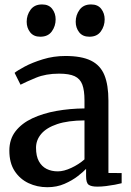

<svg xmlns="http://www.w3.org/2000/svg" viewBox="-20 -810 576 842"><path d="M187.5 11Q143 11 105.2 -6.8Q67.5 -24.5 44.2 -60Q21 -95.5 21 -149.5Q21 -199.5 48.2 -234.5Q75.5 -269.5 122 -291.2Q168.5 -313 227.5 -323.5Q286.5 -334 350.5 -334.5V-370Q350.5 -413.5 341 -439Q331.5 -464.5 307.5 -475.8Q283.5 -487 239 -487Q181 -487 137.5 -469Q94 -451 70 -438.5L44 -490.5Q55 -500 88 -517.8Q121 -535.5 168 -550Q215 -564.5 267 -564.5Q337.5 -564.5 378.8 -544.2Q420 -524 437.8 -480.8Q455.5 -437.5 455.5 -368.5V-51.5L513.5 -51V-6.5Q502.5 -3.5 484 0Q465.5 3.5 445 6Q424.5 8.5 407 8.5Q380 8.5 368.8 0.2Q357.5 -8 357.5 -37.5V-69.5Q345.5 -56.5 321 -37.5Q296.5 -18.5 262.8 -3.8Q229 11 187.5 11ZM233.5 -58.5Q260 -58.5 292.8 -73.8Q325.5 -89 350.5 -111V-282Q278 -281.5 231 -265.8Q184 -250 161 -223Q138 -196 138 -162Q138 -125.5 150.5 -102.8Q163 -80 184.5 -69.2Q206 -58.5 233.5 -58.5ZM156 -649Q127.5 -649 112.2 -668.5Q97 -688 97 -714.5Q97 -744 114 -767.2Q131 -790.5 164 -790.5H165Q194 -790.5 209 -771Q224 -751.5 224 -725Q224 -695.5 207.2 -672.2Q190.5 -649 157 -649ZM371.5 -649Q342.5 -649 327.2 -668.5Q312 -688 312 -714.5Q312 -744 329 -767.2Q346 -790.5 379 -790.5H380Q409 -790.5 424 -771Q439 -751.5 439 -725Q439 -695.5 422.2 -672.2Q405.5 -649 372.5 -649Z"/></svg>

Font: Merriweather 24pt Medium
Style: Regular
Weight: 500
Designer: Eben Sorkin
Foundry: Eben Sorkin
Version: Version 2.100